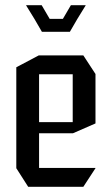

<svg xmlns="http://www.w3.org/2000/svg" viewBox="-20 -722 433 742"><path d="M89 0 43 -72V-73H349V-72L302 0ZM43 -73V-462L130 -508H131V-73ZM131 -207V-250H261V-207ZM131 -435V-508H302L349 -436V-435ZM261 -207V-435H349V-245L262 -207ZM223 -649 254 -702H311V-701L279 -649ZM113 -649 81 -701V-702H141L172 -649ZM142 -599 113 -649H279L250 -599Z"/></svg>

Font: Foldit
Style: Regular
Weight: 400
Version: Version 1.003